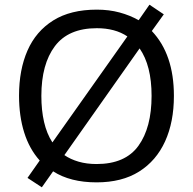

<svg xmlns="http://www.w3.org/2000/svg" viewBox="-20 -766 821 817"><path d="M720 -358Q720 -247 682.5 -164.5Q645 -82 572 -36Q499 10 391 10Q279 10 206 -37L158 31L97 -9L149 -83Q105 -132 83 -202Q61 -272 61 -359Q61 -469 97 -551Q133 -633 206.5 -679Q280 -725 392 -725Q444 -725 488.5 -713Q533 -701 570 -680L616 -746L677 -705L626 -634Q720 -535 720 -358ZM156 -358Q156 -297 167.5 -247Q179 -197 203 -160L522 -611Q470 -646 392 -646Q271 -646 213.5 -569.5Q156 -493 156 -358ZM625 -358Q625 -487 574 -560L254 -106Q280 -88 314.5 -78Q349 -68 391 -68Q513 -68 569 -145.5Q625 -223 625 -358Z"/></svg>

Font: Noto Sans Takri
Style: Regular
Weight: 400
Designer: Monotype Design Team
Foundry: Monotype Imaging Inc.
Version: Version 2.003; ttfautohint (v1.8.4.7-5d5b)